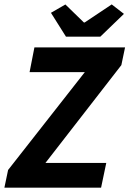

<svg xmlns="http://www.w3.org/2000/svg" viewBox="-25 -872 601 892"><path d="M-4.6 0 12.6 -82.3 369 -536.8H112.4L134.9 -651.8H556L538.8 -569.5L186.1 -115H468.7L444.6 0ZM281.4 -701.8 211.7 -812.5 278.8 -851.2 364.6 -767.7H368.6L494 -851.5L550.8 -807.5L441.2 -701.8Z"/></svg>

Font: Source Sans Variable
Style: Italic
Weight: 200
Italic angle: -11°
Designer: Paul D. Hunt
Foundry: Adobe Systems Incorporated
Version: Version 3.006;hotconv 1.0.111;makeotfexe 2.5.65597